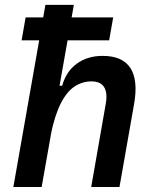

<svg xmlns="http://www.w3.org/2000/svg" viewBox="-20 -752 626 772"><path d="M346.7 0 405.3 -335Q413.1 -379.4 398.4 -402.1Q383.8 -424.8 347.7 -424.8Q311.5 -424.8 280.3 -404.5Q249 -384.3 224.6 -336.7Q200.2 -289.1 183.6 -208L208 -407.2H230Q245.6 -464.4 288.6 -495.8Q331.5 -527.3 393.1 -527.3Q472.7 -527.3 504.4 -478.3Q536.1 -429.2 519 -333L460.4 0ZM33.7 0 162.6 -732.4H276.9L147.5 0ZM66.9 -589.8 83 -682.1H435.1L418.9 -589.8Z"/></svg>

Font: Cascadia Mono Medium
Style: Italic
Weight: 500
Italic angle: -10°
Monospace: yes
Designer: Aaron Bell
Foundry: Saja Typeworks
Version: Version 2407.024